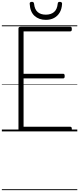

<svg xmlns="http://www.w3.org/2000/svg" viewBox="-20 -1416 853 2069"><path d="M207 0Q193 0 186 -5.5Q179 -11 179 -23V-1109Q179 -1119 186 -1123.5Q193 -1128 207 -1128H737Q746 -1128 750 -1122.5Q754 -1117 754 -1103Q754 -1089 750 -1083.5Q746 -1078 737 -1078H234V-621H660Q669 -621 673 -615.5Q677 -610 677 -596Q677 -582 673 -576.5Q669 -571 660 -571H234V-50H737Q746 -50 750 -44.5Q754 -39 754 -25Q754 -11 750 -5.5Q746 0 737 0ZM474 -1202Q399 -1202 351.5 -1245.5Q304 -1289 300 -1376Q299 -1385 305 -1390.5Q311 -1396 324 -1396Q336 -1396 340.5 -1391Q345 -1386 347 -1376Q353 -1315 385.5 -1286.5Q418 -1258 474 -1258Q529 -1258 562.5 -1286.5Q596 -1315 602 -1376Q603 -1386 607.5 -1391Q612 -1396 624 -1396Q637 -1396 643 -1390.5Q649 -1385 649 -1376Q646 -1319 623 -1280.5Q600 -1242 562 -1222Q524 -1202 474 -1202ZM0 623H813V633H0ZM0 -20H813V0H0ZM0 -505H813V-500H0ZM0 -1143H813V-1133H0Z"/></svg>

Font: Playwrite CL Guides
Style: Regular
Weight: 400
Designer: Veronika Burian, José Scaglione
Foundry: TypeTogether
Version: Version 1.003